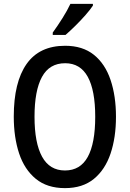

<svg xmlns="http://www.w3.org/2000/svg" viewBox="-20 -960 669 990"><path d="M578 -358Q578 -251 550 -168Q522 -85 464 -37.5Q406 10 315 10Q223 10 164.5 -38Q106 -86 78.5 -169Q51 -252 51 -359Q51 -536 117 -630Q183 -724 316 -724Q406 -724 464 -677.5Q522 -631 550 -548Q578 -465 578 -358ZM158 -358Q158 -223 197 -152Q236 -81 315 -81Q394 -81 432.5 -151Q471 -221 471 -358Q471 -494 432.5 -564Q394 -634 316 -634Q235 -634 196.5 -563.5Q158 -493 158 -358ZM459 -931Q446 -911 421 -882.5Q396 -854 368 -826.5Q340 -799 318 -780H252V-792Q278 -828 302.5 -867Q327 -906 343 -940H459Z"/></svg>

Font: Noto Sans Hebrew Condensed Medium
Style: Regular
Weight: 500
Width: 3
Designer: Monotype Design Team
Foundry: Monotype Imaging Inc.
Version: Version 2.004; ttfautohint (v1.8.4.7-5d5b)